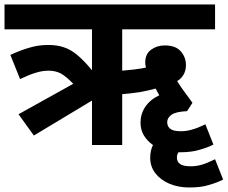

<svg xmlns="http://www.w3.org/2000/svg" viewBox="-20 -642 1008 850"><path d="M129.9 -42 62 -136.2 304.2 -271Q273.4 -303.2 250 -316.4Q225.6 -329.1 195.8 -329.1Q167.5 -329.1 139.6 -320.3Q113.3 -313 68.8 -292L25.9 -398.9Q70.3 -419.4 109.4 -430.7Q148.9 -442.9 193.8 -442.9Q233.4 -442.9 262.7 -432.6Q291.5 -423.8 322.3 -398.4Q352.5 -373 387.2 -331.1V-512.2H0V-622.1H932.1V-512.2H521V-329.1Q558.1 -332.5 575.2 -334.5Q608.9 -338.9 626 -342.8Q623 -354 623 -365.2Q623 -403.3 648.9 -421.9Q674.8 -440.9 709 -440.9Q758.3 -440.9 780.3 -414.6Q803.2 -388.7 803.2 -354Q803.2 -329.1 792 -310.5Q780.8 -292 764.2 -283.2Q781.7 -254.9 795.9 -236.3Q813 -213.4 832 -187L808.1 -149.9Q757.3 -147.5 739.3 -133.8Q720.2 -120.6 720.2 -101.1Q720.2 -82 734.4 -71.3Q747.6 -61 780.8 -61Q805.7 -61 830.1 -68.4Q854.5 -74.7 889.2 -91.8L924.8 -2Q899.4 11.2 862.3 21.5Q827.1 32.2 774.9 32.2H770Q763.2 42 763.2 55.2Q763.2 74.7 777.3 84Q790.5 94.2 824.2 94.2Q849.6 94.2 874 86.9Q895 81.1 932.1 63L967.8 152.8Q940.4 167 905.3 176.8Q871.1 188 817.9 188Q768.6 188 729 170.9Q690.4 154.3 667.5 124.5Q645 95.7 645 56.2Q645 24.9 657.2 0Q630.9 -18.6 616.7 -43Q602.1 -67.9 602.1 -99.1Q602.1 -137.2 623 -168.9Q645 -201.2 685.1 -220.2Q679.7 -230 668.9 -250Q644.5 -242.7 600.6 -234.4Q554.2 -227.5 521 -225.1V0H387.2V-196.8Z"/></svg>

Font: Droid Sans Thai
Style: Bold
Weight: 700
Designer: Steve Matteson
Foundry: Ascender Corporation
Version: Version 1.00